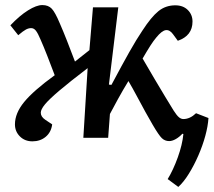

<svg xmlns="http://www.w3.org/2000/svg" viewBox="-20 -544 843 758"><path d="M410 -210 420 -209Q462 -288 490.5 -338.5Q519 -389 542 -423Q577 -477 605.5 -500Q634 -523 672 -523Q703 -523 721.5 -504.5Q740 -486 740 -459Q740 -403 682 -383L663 -409Q650 -427 634.5 -425Q619 -423 597 -396Q586 -383 573.5 -363.5Q561 -344 543 -313Q565 -275 589.5 -233.5Q614 -192 631 -164Q653 -127 665.5 -107.5Q678 -88 686.5 -81Q695 -74 704 -74Q730 -74 754 -97L803 -78Q801 -46 790.5 -7.5Q780 31 763 70Q746 109 725.5 142Q705 175 684 194L642 163Q664 127 682 77Q700 27 704 -15L700 -16Q688 -3 674 5Q660 13 648 13Q631 13 619 1.5Q607 -10 583 -51Q570 -73 553.5 -103Q537 -133 520 -165Q503 -197 487 -224Q465 -188 445.5 -152.5Q426 -117 414 -94L407 0H309L326 -275Q254 -220 214 -186Q174 -152 157.5 -132Q141 -112 141 -99Q141 -83 159 -71L186 -53Q182 -22 160.5 -4Q139 14 108 14Q78 14 58.5 -5.5Q39 -25 39 -53Q39 -97 75.5 -141.5Q112 -186 196 -247Q181 -287 166.5 -324Q152 -361 140 -388Q130 -412 122 -422.5Q114 -433 103 -433Q93 -433 82.5 -427.5Q72 -422 52 -405L21 -444Q57 -482 90.5 -503Q124 -524 147 -524Q171 -524 184.5 -509.5Q198 -495 216 -452Q230 -420 244.5 -383Q259 -346 276 -301L333 -346L347 -515H447Z"/></svg>

Font: Literata 12pt Medium
Style: Italic
Weight: 500
Italic angle: -2°
Designer: Latin by Veronika Burian and Jose Scaglione. Greek by Irene Vlachou. Cyrillic by Vera Evstafieva
Foundry: TypeTogether
Version: Version 3.002